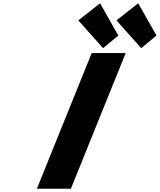

<svg xmlns="http://www.w3.org/2000/svg" viewBox="-20 -1148 972 1168"><path d="M744.5 -825H537.7L204.4 0H411.2ZM699.8 -932 607 -855 456.4 -1024 588.6 -1128ZM931.9 -932 839.1 -855 688.5 -1024 820.7 -1128Z"/></svg>

Font: Hussar
Style: BdWideOblFour
Weight: 700
Foundry: Cannot Into Space Fonts
Version: Version 2.00